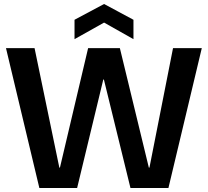

<svg xmlns="http://www.w3.org/2000/svg" viewBox="-20 -941 1040 961"><path d="M177 0 10 -700H153L277 -102H280L421 -700H580L725 -102H728L846 -700H990L823 0H633L500 -543H497L366 0ZM353 -745V-842L501 -921L648 -842V-745L501 -828Z"/></svg>

Font: DM Sans 36pt
Style: Bold
Weight: 700
Version: Version 4.004;gftools[0.9.30]